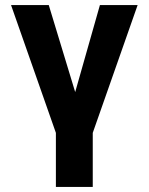

<svg xmlns="http://www.w3.org/2000/svg" viewBox="-20 -528 591 763"><path d="M348.6 0V214.8H202.1V0L23.9 -507.8H173.8L278.8 -162.1L377 -507.8H526.9Z"/></svg>

Font: Giphurs
Style: Bold
Weight: 700
Version: Version 0.920; ttfautohint (v1.8.4.7-5d5b)